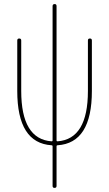

<svg xmlns="http://www.w3.org/2000/svg" viewBox="-20 -710 540 950"><path d="M235.4 8.8Q65.4 -2 65.4 -259.8V-509.8Q65.4 -519.5 75.2 -519.5Q85 -519.5 85 -509.8V-259.8Q85 -21.5 235.4 -10.7Q240.2 -10.7 240.2 -14.6V-679.7Q240.2 -689.5 250 -689.9Q259.8 -690.4 259.8 -679.7V-14.6Q259.8 -10.7 264.6 -10.7Q415 -21.5 415 -259.8V-509.8Q415 -519.5 424.8 -519.5Q434.6 -519.5 434.6 -509.8V-259.8Q434.6 -2 264.6 8.8Q259.8 8.8 259.8 14.6V210Q259.8 219.7 250 219.7Q240.2 219.7 240.2 210V14.6Q240.2 8.8 235.4 8.8Z"/></svg>

Font: Rounded Mgen+ 1m thin
Style: Regular
Weight: 100
Designer: [Source Han Sans]
Ryoko NISHIZUKA  (kana & ideographs); Paul D. Hunt (Latin, Greek & Cyrillic); Wenlong ZHANG  (bopomofo
Version: Version 1.059.20150602